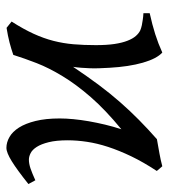

<svg xmlns="http://www.w3.org/2000/svg" viewBox="16 -525 524 596"><g transform="rotate(90 278.0 -227.0)"><path d="M551.3 -53.2Q507.3 -18.1 480.5 -1.5Q453.6 15.1 439 15.1Q421.9 15.1 405.3 5.6Q388.7 -3.9 376 -23.9Q363.3 -43.9 355.5 -75.4Q347.7 -106.9 347.7 -150.4Q347.7 -169.9 349.9 -192.9Q352.1 -215.8 356.4 -240.7Q360.8 -265.6 366.9 -291.3Q373 -316.9 381.3 -341.8Q321.3 -292.5 281.7 -247.1Q242.2 -201.7 216.6 -159.4Q190.9 -117.2 176 -78.9Q161.1 -40.5 150.4 -6.3Q132.3 0 111.8 5.4Q91.3 10.7 66.4 14.6L46.9 -1Q70.3 -37.6 84.7 -69.1Q99.1 -100.6 106.9 -131.1Q114.7 -161.6 117.4 -193.4Q120.1 -225.1 120.1 -262.7Q120.1 -296.4 116.5 -320.6Q112.8 -344.7 106.4 -360.8Q100.1 -377 91.8 -386.5Q83.5 -396 74.2 -400.4Q67.4 -403.3 58.3 -405.3Q49.3 -407.2 41 -408.2Q31.2 -409.7 21 -410.2V-429.7Q56.6 -437.5 85.9 -446.8Q115.2 -456.1 143.1 -468.8Q162.1 -451.7 174.6 -408.4Q187 -365.2 190.4 -304.7Q191.4 -287.6 191.9 -272.7Q192.4 -257.8 191.9 -244.1Q191.4 -230.5 190.4 -217.8Q189.5 -205.1 187.5 -191.9Q217.3 -236.3 243.9 -272Q270.5 -307.6 297.4 -338.1Q324.2 -368.7 352.1 -396.2Q379.9 -423.8 412.1 -452.1Q437.5 -456.5 456.5 -460Q475.6 -463.4 496.1 -468.8Q500 -464.4 504.2 -459.5Q508.3 -454.6 510.7 -451.7Q483.4 -410.2 465.3 -372.6Q447.3 -335 436 -300.5Q424.8 -266.1 420.2 -234.9Q415.5 -203.6 415.5 -175.3Q415.5 -139.6 421.4 -116.2Q427.2 -92.8 436 -79.1Q444.8 -65.4 455.3 -60.1Q465.8 -54.7 475.6 -54.7Q488.3 -54.7 503.2 -59.8Q518.1 -64.9 539.6 -74.7Z"/></g></svg>

Font: Noto Serif Devanagari
Style: Bold
Weight: 700
Designer: Monotype Design Team
Foundry: Monotype Imaging Inc.
Version: Version 1.01